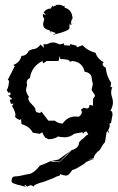

<svg xmlns="http://www.w3.org/2000/svg" viewBox="-20 -607 484 789"><path d="M237.4 -99.2Q257.8 -128.2 290 -128.2L303.5 -127.3Q316.4 -136.1 316.4 -146.2L313.1 -157.2L324.9 -164.2L336.2 -161.1Q347.5 -161.1 348 -176.1L362 -173V-201.1Q370.1 -209 370.1 -215.2Q370.1 -217.4 363.3 -226.2Q356.6 -235 356.6 -239.4L361.5 -260.5L357.2 -282.4Q357.2 -307.5 327.6 -312.3Q319 -352.3 277.7 -356.3L266.9 -353.2Q266.9 -364.2 227.7 -364.2L226.1 -377.4L220.2 -356.3H171.9L157.4 -346.6L154.7 -356.3Q110.1 -334.7 103.1 -286.8Q89.7 -280.2 89.7 -267.9L91.3 -258.7L87 -238.9Q87 -224.9 99.4 -208.6L96.1 -204.6Q96.1 -191.5 110.9 -178.1Q125.7 -164.7 125.7 -155.9Q125.7 -143.1 145.6 -143.1L149.9 -148.8L178.9 -111H205.7Q217 -100.1 237.4 -99.2ZM86.5 161.4 66.1 155.3Q27.4 147.4 27.4 138.1Q27.4 117.9 42.2 117.9Q56.9 117.9 92.4 109.1Q116 109.1 143.9 73.5Q160.6 68.3 188 55.1Q192.3 58.2 224.5 59.5Q268.5 18.6 273.4 10.3Q304.5 2.3 304.5 -20.9Q312.6 -32.4 325.5 -40.7Q335.1 -52.6 343.2 -54.3L335.1 -67.1Q327.6 -67.1 322.3 -57.4L318.5 -63.6L285.2 -57.4Q268 -42.9 245.5 -42.9Q228.8 -42.9 219.7 -46.4Q202.5 -35.4 180.5 -34.6L166 -41.2Q155.8 -54.8 154.7 -62.3Q149.3 -62.3 143.9 -57L114.9 -61.8Q101 -88.2 68.2 -97L66.6 -118.9L62.3 -113.7Q47.3 -118.9 41.9 -126.9L43.5 -135.2Q43.5 -147.5 29.5 -171.2L36 -180.9L24.7 -180.5L19.9 -196.7Q29.5 -198.5 29.5 -200.7L12.9 -215.6L17.7 -215.2Q23.6 -215.2 23.6 -220.9L20.9 -230.6Q19.3 -225.3 16.7 -225.3Q12.9 -225.3 7.5 -238Q15 -243.8 17.2 -275.4L11.8 -278.5L40.8 -335.6L34.4 -340Q61.8 -349.7 68.2 -377.4Q89.7 -377.8 97.8 -398.4L113.9 -405Q133.2 -405 146.6 -423.9L160.6 -410.3L158.4 -426.1L166.5 -424.8Q173.5 -424.8 181.3 -428.8Q189.1 -432.7 197.7 -432.7Q208.9 -432.7 224.5 -424.4L243.8 -428.8L242.8 -421.3L268.5 -419.5L267.5 -426.1L294.9 -419.1L295.4 -412.5L319.6 -421.3Q337.3 -399.8 372.7 -389.7Q379.7 -366.4 406 -351L401.2 -345.7Q401.2 -335.2 414.6 -328.6Q416.8 -297.4 436.7 -266.2L434 -248.2L441.5 -249.9Q436.7 -238 436.7 -227.5Q436.7 -217.4 440.4 -207.3Q444.2 -197.2 444.2 -187.1Q444.2 -169.9 434 -152.3L440.4 -148.4L442.6 -136.5L436.1 -101.4Q432.4 -101.4 430.2 -97.9L430.8 -88.6Q430.8 -82.5 424.3 -72.4L430.2 -57L421.6 -68.4L417.9 -63.1L411.4 -22.3Q406 -19.6 389.9 9.4Q368.4 24.3 364.2 44.1L342.1 47.2L365.8 48Q335.7 53.8 327.1 65.2Q286.8 91.6 276.6 91.6Q263.2 114.4 252.4 114.4Q238.5 114 228.8 108.3L223.4 115.7Q215.9 115.7 199.3 125L161.7 139.5Q119.2 150.4 117.6 160.1L111.7 155.3Q108 155.3 105.3 154L90.8 160.1L85.9 154L79.5 155.3ZM224.5 57.7 192.8 54.2 220.7 48.5 269.6 12.9ZM183.9 -482.8Q157.1 -487.2 157.1 -508.7L161.9 -529.8Q155.8 -537.3 155.8 -544.3L156.6 -549.6L169.8 -544.7L159.3 -555.7Q168.1 -570.2 187.8 -572.4L190 -569.8L189.6 -578.6L193.6 -575.9L195.3 -584.3L200.6 -579.5Q202.3 -579.5 202.8 -582.5L208.1 -583.9L212 -581.2L208.9 -586.9L226.5 -587.4L248.1 -579.5L244.5 -575.5Q276.6 -568.9 278.4 -528.9L275.7 -529.8L270.9 -510.9L272.2 -508.7L277.9 -511.3Q273.1 -504.7 270.9 -504.7Q268.7 -504.7 267.8 -510.9Q265.2 -506.1 265.2 -499.5L265.6 -492Q265.6 -479.7 195.3 -463.4L209.8 -470.9L187.4 -479.3L186.1 -470.5Z"/></svg>

Font: Truetypewriter PolyglOTT
Style: Regular
Weight: 400
Designer: Sergey Beatoff a.k.a. Sam_T
Version: Version 3.76